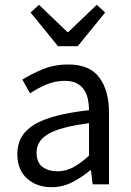

<svg xmlns="http://www.w3.org/2000/svg" viewBox="-20 -766 544 798"><path d="M194 12Q133 12 92.5 -24Q52 -60 52 -126Q52 -206 123 -248.5Q194 -291 350 -308Q350 -331 345.5 -353Q341 -375 330 -392Q319 -409 299.5 -419.5Q280 -430 250 -430Q208 -430 171 -414Q134 -398 105 -378L73 -435Q107 -457 156 -477.5Q205 -498 264 -498Q353 -498 393 -443.5Q433 -389 433 -298V0H365L358 -58H355Q320 -29 280 -8.5Q240 12 194 12ZM218 -54Q253 -54 284 -70.5Q315 -87 350 -119V-254Q289 -246 247.5 -235Q206 -224 180.5 -209Q155 -194 143.5 -174.5Q132 -155 132 -132Q132 -90 157 -72Q182 -54 218 -54ZM221 -574 107 -714 142 -746 260 -633H264L382 -746L417 -714L303 -574Z"/></svg>

Font: Processing Sans Pro
Style: Regular
Weight: 400
Designer: Paul D. Hunt
Foundry: Adobe Systems Incorporated
Version: Version 2.020;PS 2.000;hotconv 1.0.86;makeotf.lib2.5.63406